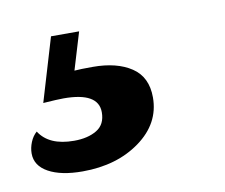

<svg xmlns="http://www.w3.org/2000/svg" viewBox="-112 -62 434 370"><g transform="rotate(-10 105.5 122.5)"><path d="M181 139Q181 190 135.5 223Q90 256 23 256Q-19 256 -43.5 242.5Q-68 229 -68 205Q-68 194 -63.5 183Q-59 172 -51 165Q-32 195 17 195Q44 195 61.5 184.5Q79 174 79 150Q79 111 11 111Q-1 111 -29 113L8 -11H63L41 62Q52 61 77 61Q124 61 152.5 80Q181 99 181 139Z"/></g></svg>

Font: Sansita
Style: Bold Italic
Weight: 700
Italic angle: -11°
Designer: Pablo Cosgaya
Foundry: Omnibus-Type
Version: Version 1.006